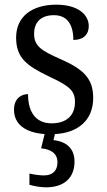

<svg xmlns="http://www.w3.org/2000/svg" viewBox="-20 -565 458 822"><path d="M177 237C254 237 299 197 299 127C299 73 267 41 209 35L215 9C315 4 379 -51 379 -146C379 -230 336 -269 239 -312C157 -348 126 -368 126 -420C126 -467 152 -500 211 -500C266 -500 294 -462 294 -394C337 -394 360 -417 360 -453C360 -503 313 -545 221 -545C118 -545 49 -495 49 -404C49 -318 93 -284 191 -237C277 -197 301 -177 301 -128C301 -72 266 -37 201 -37C128 -37 100 -92 100 -162C74 -162 40 -146 40 -95C40 -32 90 3 171 9L156 70C197 74 226 91 226 130C226 167 204 186 168 186C151 186 128 183 106 178V226C128 233 158 237 177 237Z"/></svg>

Font: Noto Serif Thai SemiCondensed
Style: Regular
Weight: 400
Width: 4
Designer: Monotype Design Team
Foundry: Monotype Imaging Inc.
Version: Version 2.002